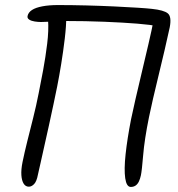

<svg xmlns="http://www.w3.org/2000/svg" viewBox="-20 -727 703 759"><path d="M497 12Q480 12 475 -22.5Q470 -57 476.5 -117.5Q483 -178 498 -255Q504 -285 515.5 -334.5Q527 -384 540.5 -441Q554 -498 567 -553.5Q580 -609 588 -651L604 -623Q579 -629 523 -633.5Q467 -638 392.5 -641Q318 -644 237 -644Q217 -644 200.5 -643Q184 -642 170 -641Q156 -640 142 -640Q131 -640 117.5 -642Q104 -644 95.5 -649.5Q87 -655 89 -664Q92 -678 106.5 -687.5Q121 -697 147.5 -702Q174 -707 209 -707Q264 -707 322 -705.5Q380 -704 432.5 -701.5Q485 -699 524 -696.5Q563 -694 580 -692Q628 -687 643.5 -674Q659 -661 651 -619Q642 -577 630.5 -528Q619 -479 607 -429.5Q595 -380 585 -337Q575 -294 569 -264Q551 -175 546 -114Q541 -53 537 -34Q534 -20 529 -9.5Q524 1 516 6.5Q508 12 497 12ZM94 11Q81 11 73.5 -1Q66 -13 64.5 -34.5Q63 -56 69 -86Q77 -125 88 -169Q99 -213 111 -260.5Q123 -308 133 -359Q141 -398 150.5 -449.5Q160 -501 166.5 -554Q173 -607 170 -648L242 -662Q242 -624 236 -574Q230 -524 222 -474.5Q214 -425 206 -385Q200 -355 191.5 -315Q183 -275 173.5 -231.5Q164 -188 155 -148.5Q146 -109 139.5 -79Q133 -49 130 -37Q125 -10 115 0.5Q105 11 94 11Z"/></svg>

Font: Shantell Sans Light
Style: Italic
Weight: 300
Italic angle: -11°
Designer: Stephen Nixon, Anya Danilova, Shantell Martin
Foundry: Arrow Type
Version: Version 1.008;[ac192a2d6]